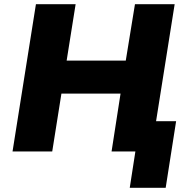

<svg xmlns="http://www.w3.org/2000/svg" viewBox="-20 -725 921 919"><path d="M601 174 628 0H516L538 -145H823L773 174ZM40 0 152 -705H342L299 -435H582L626 -705H816L704 0H514L557 -277H274L230 0Z"/></svg>

Font: Nunito Sans 8pt Black
Style: Italic
Weight: 900
Italic angle: -9°
Version: Version 3.101;gftools[0.9.27]